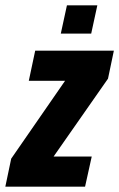

<svg xmlns="http://www.w3.org/2000/svg" viewBox="-43 -700 447 720"><path d="M-23 0 -1 -105 201 -397H65L89 -510H384L362 -405L158 -113H301L276 0ZM185 -574 208 -680H322L299 -574Z"/></svg>

Font: Saira Condensed ExtraBold
Style: Italic
Weight: 800
Width: 3
Italic angle: -12°
Designer: Hector Gatti with collaboration of the Omnibus-Type team
Foundry: Omnibus-Type
Version: Version 1.101